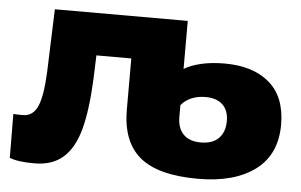

<svg xmlns="http://www.w3.org/2000/svg" viewBox="-44 -606 1074 685"><g transform="rotate(5 493.0 -263.0)"><path d="M966 -202Q966 -95 891.5 -39.5Q817 16 687 16Q544 16 478.5 -38.5Q413 -93 413 -208V-391H288L285 -307Q280 -195 261.5 -126Q243 -57 204 -22.5Q165 12 101 12Q41 12 12 0L11 -157Q20 -156 45 -156Q81 -156 97.5 -192.5Q114 -229 118 -315L126 -542H602V-370Q624 -384 661.5 -393Q699 -402 747 -402Q849 -402 907.5 -351.5Q966 -301 966 -202ZM772 -198Q772 -236 750.5 -256.5Q729 -277 689 -277Q660 -277 637.5 -267Q615 -257 602 -240V-198Q602 -158 623.5 -136Q645 -114 686 -114Q728 -114 750 -136.5Q772 -159 772 -198Z"/></g></svg>

Font: Montserrat Alternates ExtraBold
Style: Regular
Weight: 800
Designer: Julieta Ulanovsky
Foundry: Julieta Ulanovsky
Version: Version 7.200